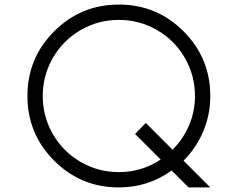

<svg xmlns="http://www.w3.org/2000/svg" viewBox="-20 -820 1040 840"><path d="M900 -400Q900 -400 900 -399Q900 -318 869 -245Q838 -172 783 -117L900 0H805L731 -74Q628 0 500 0Q334 0 217 -117Q100 -234 100 -400Q100 -566 217 -683Q334 -800 500 -800Q666 -800 783 -683Q900 -566 900 -400ZM735 -165Q781 -211 807 -271.5Q833 -332 833 -400Q833 -490 788.5 -567Q744 -644 667 -688.5Q590 -733 500 -733Q410 -733 333 -688.5Q256 -644 211.5 -567Q167 -490 167 -400Q167 -310 211.5 -233Q256 -156 333 -111.5Q410 -67 500 -67Q501 -67 501 -67Q600 -67 683 -122L571 -234L618 -282Z"/></svg>

Font: Dune Rise
Style: Regular
Weight: 400
Version: Version 001.000